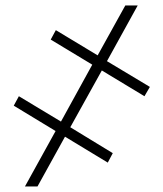

<svg xmlns="http://www.w3.org/2000/svg" viewBox="-20 -675 591 695"><path d="M348.6 -419.9 234.4 -214.4 388.2 -120.6 370.1 -86.4 215.3 -180.2 115.7 0H70.3L181.2 -200.7L29.8 -292.5L48.3 -326.7L200.7 -234.9L314 -440.9L163.6 -531.7L182.1 -565.9L333.5 -474.6L433.6 -655.3H478.5L367.2 -453.6L522.5 -360.4L502.9 -326.7Z"/></svg>

Font: Inter Display Extra Light
Style: Regular
Weight: 200
Designer: Rasmus Andersson
Foundry: rsms
Version: Version 4.000;git-4fc901f